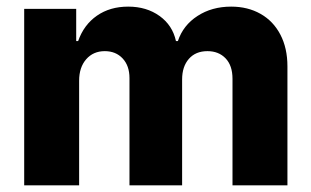

<svg xmlns="http://www.w3.org/2000/svg" viewBox="-20 -557 935 577"><path d="M52.7 -530.3H209V-433.6H214.8Q231.9 -482.4 271.2 -509.8Q310.5 -537.1 365.2 -537.1Q420.4 -537.1 459.5 -509Q498.5 -481 508.8 -433.6H514.6Q530.3 -481 573.5 -509Q616.7 -537.1 674.8 -537.1Q724.6 -537.1 762.9 -515.4Q801.3 -493.7 822.5 -453.1Q843.8 -412.6 843.8 -357.4V0H678.7V-320.3Q678.7 -359.9 658 -381.6Q637.2 -403.3 603.5 -403.3Q567.9 -403.3 547.6 -380.1Q527.3 -356.9 527.3 -318.4V0H369.1V-322.3Q369.1 -359.4 348.6 -381.3Q328.1 -403.3 294.9 -403.3Q260.3 -403.3 239 -378.9Q217.8 -354.5 217.8 -314.5V0H52.7Z"/></svg>

Font: Pretendard GOV ExtraBold
Style: Regular
Weight: 800
Designer: Base glyphs from Inter by Rasmus Andersson; Hangeul glyphs from Noto Sans CJK(Source Han Sans) by Jang Soo-young and Kan
Foundry: Kil Hyung-jin
Version: Version 1.309